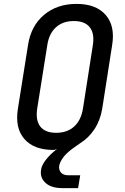

<svg xmlns="http://www.w3.org/2000/svg" viewBox="-20 -760 640 986"><path d="M299 206Q243 206 213.5 179Q184 152 191 111Q194 88 216.5 59.5Q239 31 273 5Q270 6 265 8Q260 10 254 10Q154 10 105 -46.5Q56 -103 72 -202L124 -529Q139 -627 206 -683.5Q273 -740 373 -740Q473 -740 522.5 -683.5Q572 -627 556 -529L505 -202Q495 -142 465 -96.5Q435 -51 391 -24L354 2Q319 28 303.5 50Q288 72 284 91Q281 112 293 126Q305 140 330 140H392L381 206ZM268 -78Q325 -78 360.5 -110Q396 -142 406 -202L457 -529Q466 -588 441 -620Q416 -652 359 -652Q303 -652 267.5 -620Q232 -588 223 -529L171 -202Q162 -142 187 -110Q212 -78 268 -78Z"/></svg>

Font: JetBrains Mono NL Medium
Style: Italic
Weight: 500
Italic angle: -9°
Monospace: yes
Designer: Philipp Nurullin, Konstantin Bulenkov
Foundry: JetBrains
Version: Version 2.305; ttfautohint (v1.8.4.7-5d5b)